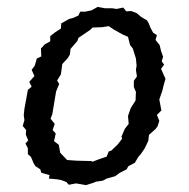

<svg xmlns="http://www.w3.org/2000/svg" viewBox="-20 -528 550 558"><path d="M230 10 201 5 180 9 173 1 157 -5 145 -7 122 -9 124 -19 100 -26 97 -36 83 -45 78 -53 70 -72 61 -80V-97L54 -111L62 -120L55 -137L56 -150L46 -162L51 -179L49 -193L51 -212L56 -239L61 -267L72 -276L65 -290L80 -307L72 -325L81 -337L87 -358L100 -364L99 -387L110 -399L126 -408V-423L140 -434L157 -445L158 -460L181 -473L193 -476L208 -483L213 -494H227L246 -498L264 -508L285 -504H306L319 -502L338 -506L347 -495L361 -496L377 -490L390 -479L407 -469L412 -461L417 -448L425 -433L436 -426L432 -412L444 -397L448 -380L454 -363L450 -350L457 -340L448 -328L455 -312L461 -299L455 -278L452 -265L443 -239L449 -207L436 -194L443 -177L438 -161L432 -153L413 -136L411 -119L405 -106L400 -96L389 -80L382 -72L372 -55L353 -45L348 -36L327 -25L315 -16L301 -12L290 -9L279 -3L259 0L249 4ZM249 -58 267 -65 290 -73 296 -88 303 -90 322 -108 335 -125 333 -131 343 -154 354 -168 352 -191 360 -214 374 -236 375 -261 369 -275V-293L378 -306L375 -325L377 -337L375 -358L366 -387L358 -397L352 -421L336 -428L311 -442L296 -452L277 -449L249 -448L242 -441L208 -418L205 -409L185 -386L183 -369L176 -358L161 -342L157 -312L146 -294L152 -284L143 -262L132 -196L127 -183L139 -168L133 -150L142 -140L137 -118L151 -107L155 -84L175 -63L202 -61L245 -60Z"/></svg>

Font: Winky Rough Light
Style: Italic
Weight: 300
Italic angle: -8.97852°
Designer: Simon Atzbach
Foundry: typofactur
Version: Version 1.206; ttfautohint (v1.8.4.7-5d5b)